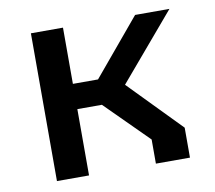

<svg xmlns="http://www.w3.org/2000/svg" viewBox="-64 -593 747 666"><g transform="rotate(-10 310.0 -260.0)"><path d="M433.5 0H553.5V-105.5L375.5 -288L573 -520.5H452L286.5 -322.5H198V-520.5H85V0H198V-233.5H284.5L433.5 -85Z"/></g></svg>

Font: Monaspace Krypton Medium
Style: Regular
Weight: 500
Designer: Riley Cran & the Lettermatic Team
Foundry: Lettermatic
Version: Version 1.101 (Monaspace Krypton)